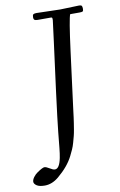

<svg xmlns="http://www.w3.org/2000/svg" viewBox="-158 -725 620 994"><g transform="rotate(-10 152.0 -228.5)"><path d="M231.9 -668.9 331.1 -672.1Q341.3 -672.1 344.6 -668Q347.9 -663.8 347.9 -652.3Q347.9 -640.9 343.9 -638.4Q339.8 -636 326.9 -636H278.1Q268.6 -616 246.6 -446Q210 -163.6 207.5 -143.3Q205.1 -123 202.8 -105.7Q200.4 -88.4 198.7 -77.3Q197 -66.2 193.6 -45.4Q190.2 -24.7 186.6 -11.1Q183.1 2.4 177.7 21.7Q172.4 41 165.6 56Q158.9 71 150.4 87.9Q124.8 138.9 68.4 186Q33.4 215.1 -4.9 215.1Q-33.4 215.1 -47.2 205.8Q-61 196.5 -61 185.7Q-61 174.8 -51.3 161.6Q-41.5 148.4 -28.8 140.1Q-0.7 121.1 8.7 121.1Q18.1 121.1 34.7 131.6Q51.3 142.1 61 142.1Q85 142.1 95.7 87.6Q99.9 66.4 102.7 38Q105.5 9.5 111.1 -45.9Q116.7 -101.3 136.5 -255.5Q156.2 -409.7 170.2 -512.6Q184.1 -615.5 184.1 -621.6Q184.1 -627.7 183.8 -630.1Q183.3 -636 177 -636H106.9Q96.2 -636 91.1 -639.2Q85.9 -642.3 85.9 -654.1Q85.9 -665.8 90.8 -668.9Q95.7 -672.1 106.9 -672.1Z"/></g></svg>

Font: Fanwood Text
Style: Italic
Weight: 400
Italic angle: -9°
Version: Version 1.101